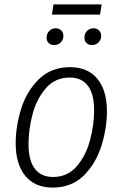

<svg xmlns="http://www.w3.org/2000/svg" viewBox="-20 -838 555 869"><path d="M51 -189Q51 -267 76 -346.5Q101 -426 156.5 -480Q212 -534 297 -534Q377 -534 420.5 -481.5Q464 -429 464 -335Q464 -258 439 -178Q414 -98 359 -43.5Q304 11 218 11Q138 11 94.5 -42Q51 -95 51 -189ZM406 -339Q406 -412 378 -449.5Q350 -487 296 -487Q229 -487 187 -438Q145 -389 127 -320Q109 -251 109 -185Q109 -112 137.5 -74.5Q166 -37 220 -37Q286 -37 327.5 -85.5Q369 -134 387.5 -203.5Q406 -273 406 -339ZM191 -667Q191 -686 203 -698Q215 -710 232 -710Q247 -710 257 -700.5Q267 -691 267 -676Q267 -658 255 -646Q243 -634 225 -634Q209 -634 200 -643.5Q191 -653 191 -667ZM362 -667Q362 -686 374 -698Q386 -710 404 -710Q419 -710 428.5 -700Q438 -690 438 -676Q438 -658 426 -646Q414 -634 396 -634Q381 -634 371.5 -643.5Q362 -653 362 -667ZM433 -772H215L222 -818H440Z"/></svg>

Font: Fira Sans Condensed Light
Style: Italic
Weight: 300
Width: 3
Italic angle: -8°
Designer: Carrois Corporate & Edenspiekermann AG
Foundry: Carrois Corporate GbR & Edenspiekermann AG
Version: Version 4.203